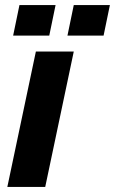

<svg xmlns="http://www.w3.org/2000/svg" viewBox="-20 -740 455 760"><path d="M9 0 122 -536H272L159 0ZM32 -599 57 -720H200L175 -599ZM247 -599 272 -720H415L390 -599Z"/></svg>

Font: Geist
Style: Bold Italic
Weight: 700
Italic angle: -12°
Designer: Basement.studio, Andrés Briganti, Mateo Zaragoza
Foundry: Basement.studio, Vercel, Andrés Briganti, Guido Ferreyra, Mateo Zaragoza
Version: Version 1.500; ttfautohint (v1.8.4.7-5d5b)